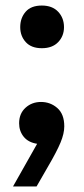

<svg xmlns="http://www.w3.org/2000/svg" viewBox="-20 -513 304 693"><path d="M114 6Q82 1 65.5 -19.5Q49 -40 49 -68Q49 -103 72 -124Q95 -145 128 -145Q162 -145 187 -123Q212 -101 212 -57Q212 -31 198.5 1.5Q185 34 154 87L112 160H27ZM131 -339Q93 -339 73 -361Q53 -383 53 -415Q53 -448 72.5 -470.5Q92 -493 131 -493Q169 -493 190 -470.5Q211 -448 211 -415Q211 -383 190 -361Q169 -339 131 -339Z"/></svg>

Font: Tilda Sans Extra Bold
Style: Regular
Weight: 800
Designer: ParaType Ltd
Foundry: ParaType Ltd
Version: Version 1.009